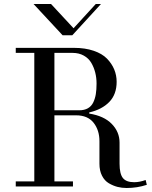

<svg xmlns="http://www.w3.org/2000/svg" viewBox="-20 -942 768 970"><path d="M149.4 -921.9H237.8L351.6 -799.3L463.9 -921.9H490.2L345.2 -763.7H296.4ZM59.6 0V-25.4H153.3V-674.8H59.6V-700.2H354.5Q410.2 -700.2 453.1 -685.5Q496.1 -670.9 520.5 -645.8Q544.9 -620.6 557.1 -591.1Q569.3 -561.5 569.3 -528.8Q569.3 -465.3 532.2 -427Q495.1 -388.7 430.7 -374V-368.2Q505.4 -356.4 544.7 -315.9Q584 -275.4 584 -221.7V-115.2Q584 -64 600.8 -42.7Q617.7 -21.5 657.7 -21.5Q685.5 -21.5 715.8 -32.7L721.7 -8.3Q672.9 7.8 619.6 7.8Q595.7 7.8 573.7 2.2Q551.8 -3.4 530 -16.1Q508.3 -28.8 495.4 -54.2Q482.4 -79.6 482.4 -114.7V-229Q482.4 -284.2 452.9 -321.8Q423.3 -359.4 364.3 -359.4H254.9V-25.4H348.6V0ZM254.9 -384.8H379.9Q406.2 -384.8 424.1 -395Q441.9 -405.3 451.2 -424.6Q460.4 -443.8 464.1 -466.6Q467.8 -489.3 467.8 -520Q467.8 -548.8 461.2 -575.2Q454.6 -601.6 441.2 -624.5Q427.7 -647.5 403.3 -661.1Q378.9 -674.8 346.7 -674.8H254.9Z"/></svg>

Font: Theano Didot
Style: Regular
Weight: 400
Designer: Alexey Kryukov
Version: Version 2.0